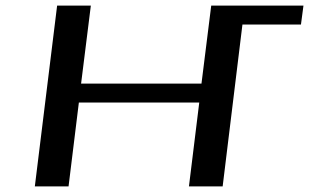

<svg xmlns="http://www.w3.org/2000/svg" viewBox="-20 -669 1109 689"><path d="M779 0 850 -581H1060L1069 -649H738L703 -369H271L306 -649H185L105 0H226L263 -301H695L658 0Z"/></svg>

Font: Gamestation Extended
Style: Italic
Weight: 400
Width: 7
Designer: Jonas Hecksher
Foundry: Jonas Hecksher, Playtypeª, e-types AS
Version: Version 1.003